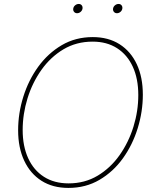

<svg xmlns="http://www.w3.org/2000/svg" viewBox="-20 -921 766 951"><path d="M318.8 9.8Q241.2 9.8 185.5 -25.6Q129.9 -61 99.9 -125.2Q69.8 -189.5 69.8 -275.4Q69.8 -359.9 95.5 -441.9Q121.1 -523.9 169.4 -590.6Q217.8 -657.2 285.9 -697.3Q354 -737.3 439.5 -737.3Q516.6 -737.3 572.3 -701.9Q627.9 -666.5 657.7 -602.5Q687.5 -538.6 687.5 -452.1Q687.5 -368.2 662.1 -285.9Q636.7 -203.6 588.9 -137Q541 -70.3 472.9 -30.3Q404.8 9.8 318.8 9.8ZM319.8 -12.7Q399.9 -12.7 463.6 -50.8Q527.3 -88.9 572.3 -152.6Q617.2 -216.3 641.1 -293.7Q665 -371.1 665 -450.2Q665 -530.8 637.9 -590.1Q610.8 -649.4 560.1 -682.1Q509.3 -714.8 439 -714.8Q358.4 -714.8 294.4 -676.8Q230.5 -638.7 185.3 -575Q140.1 -511.2 116.2 -433.6Q92.3 -356 92.3 -276.9Q92.3 -197.3 119.4 -137.7Q146.5 -78.1 197.5 -45.4Q248.5 -12.7 319.8 -12.7ZM559.1 -855.5Q549.8 -855.5 544.2 -862.3Q538.6 -869.1 540 -878.4Q541.5 -888.2 549.6 -894.8Q557.6 -901.4 567.4 -901.4Q576.7 -901.4 582 -894.8Q587.4 -888.2 585.9 -878.4Q584.5 -869.1 576.7 -862.3Q568.8 -855.5 559.1 -855.5ZM361.8 -855.5Q352.5 -855.5 346.9 -862.3Q341.3 -869.1 342.8 -878.4Q344.2 -888.2 352.3 -894.8Q360.4 -901.4 370.1 -901.4Q379.4 -901.4 384.8 -894.8Q390.1 -888.2 388.7 -878.4Q387.2 -869.1 379.4 -862.3Q371.6 -855.5 361.8 -855.5Z"/></svg>

Font: Inter 20pt Thin
Style: Italic
Weight: 250
Italic angle: -9.3988°
Version: Version 4.001;git-66647c0bb